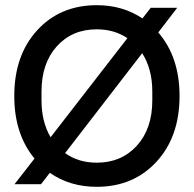

<svg xmlns="http://www.w3.org/2000/svg" viewBox="-20 -710 746 740"><path d="M353 10Q249 10 172 -44L138 0H36L113 -99Q35 -193 35 -340Q35 -497 123.5 -593.5Q212 -690 353 -690Q453 -690 529 -639L561 -680H663L590 -585Q672 -490 672 -340Q672 -183 583 -86.5Q494 10 353 10ZM140 -323Q140 -241 175 -181L471 -563Q420 -597 353 -597Q258 -597 199 -531.5Q140 -466 140 -357ZM231 -120Q282 -83 353 -83Q448 -83 507.5 -148.5Q567 -214 567 -323V-357Q567 -444 528 -505Z"/></svg>

Font: TASA Orbiter Display Medium
Style: Regular
Weight: 500
Designer: Weizhong Zhang
Version: Version 1.000;Glyphs 3.1.2 (3151)